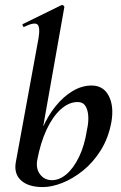

<svg xmlns="http://www.w3.org/2000/svg" viewBox="-20 -746 491 779"><path d="M154 13Q95 13 65.5 -14Q36 -41 44 -87L136 -589Q144 -637 131.5 -647Q119 -657 78 -637Q74 -636 72 -642Q70 -648 74 -649L229 -725Q234 -727 238 -723Q242 -719 241 -717L131 -96Q125 -61 143 -38Q161 -15 191 -15Q221 -15 249.5 -39Q278 -63 300.5 -109Q323 -155 333 -220Q340 -251 338 -276.5Q336 -302 326 -317Q316 -332 295 -332Q259 -332 226 -302Q193 -272 168.5 -219Q144 -166 131 -96L120 -116Q129 -173 151.5 -224.5Q174 -276 205.5 -315Q237 -354 274.5 -376.5Q312 -399 352 -399Q399 -399 421 -357.5Q443 -316 432 -251Q420 -186 389 -136.5Q358 -87 317 -54Q276 -21 233 -4Q190 13 154 13Z"/></svg>

Font: Cormorant Light
Style: Italic
Weight: 300
Italic angle: -10°
Designer: Christian Thalmann (Catharsis Fonts)
Foundry: Catharsis Fonts
Version: Version 4.000